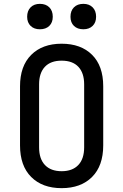

<svg xmlns="http://www.w3.org/2000/svg" viewBox="-20 -967 640 997"><path d="M300 10Q200 10 142 -48Q84 -106 84 -212V-519Q84 -624 142 -682Q200 -740 300 -740Q400 -740 458 -682.5Q516 -625 516 -519V-212Q516 -106 458 -48Q400 10 300 10ZM300 -78Q356 -78 386.5 -110Q417 -142 417 -202V-529Q417 -588 387 -620Q357 -652 300 -652Q243 -652 213 -620Q183 -588 183 -529V-202Q183 -142 213.5 -110Q244 -78 300 -78ZM413 -815Q382 -815 364 -832.5Q346 -850 346 -880Q346 -911 364 -929Q382 -947 413 -947Q443 -947 461 -929Q479 -911 479 -880Q479 -850 461 -832.5Q443 -815 413 -815ZM187 -815Q157 -815 139 -832.5Q121 -850 121 -880Q121 -911 139 -929Q157 -947 187 -947Q218 -947 236 -929Q254 -911 254 -880Q254 -850 236 -832.5Q218 -815 187 -815Z"/></svg>

Font: JetBrains Mono NL Medium
Style: Regular
Weight: 500
Monospace: yes
Designer: Philipp Nurullin, Konstantin Bulenkov
Foundry: JetBrains
Version: Version 2.305; ttfautohint (v1.8.4.7-5d5b)